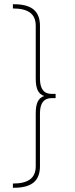

<svg xmlns="http://www.w3.org/2000/svg" viewBox="-20 -762 357 908"><path d="M243 -318V-298H224Q169 -298 169 -226V24Q169 76 139 101Q109 126 46 126H41V106Q96 106 122.5 86Q149 66 149 24V-226Q149 -262 158.5 -281.5Q168 -301 189 -308Q168 -315 158.5 -334.5Q149 -354 149 -390V-640Q149 -682 122.5 -702Q96 -722 41 -722V-742H46Q109 -742 139 -717Q169 -692 169 -640V-390Q169 -318 224 -318Z"/></svg>

Font: Montserrat-Arabic Thin
Style: Regular
Weight: 250
Designer: Mohamed Gaber
Foundry: Kief Type Foundry
Version: Version 5.008